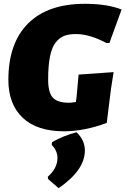

<svg xmlns="http://www.w3.org/2000/svg" viewBox="-20 -678 659 1009"><path d="M426 -658Q543 -658 619 -628L555 -452H539Q451 -499 379 -499Q343 -499 318.5 -490Q294 -481 273.5 -456Q253 -431 243 -382.5Q233 -334 233 -260Q233 -191 258 -164.5Q283 -138 343 -138Q357 -138 379 -142L383 -175L393 -286L577 -299L563 -209L541 -32Q422 12 316 12Q175 12 99.5 -59Q24 -130 24 -258Q24 -451 127.5 -554.5Q231 -658 426 -658ZM382 17Q426 58 426 113Q426 216 288 311L233 263L231 251Q282 206 282 152Q282 114 252 84L253 69Q316 34 382 17Z"/></svg>

Font: Alegreya Sans SC Black
Style: Italic
Weight: 900
Italic angle: -7°
Designer: Juan Pablo del Peral
Foundry: Huerta Tipografica
Version: Version 2.007